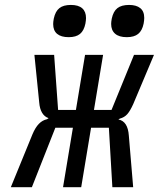

<svg xmlns="http://www.w3.org/2000/svg" viewBox="-20 -778 660 798"><path d="M175.5 -282.5 182 -287Q165 -292.5 155 -309.2Q145 -326 143 -352L123 -550H205L221.5 -321H295.5L333.5 -550H408.5L370.5 -321H443.5L537 -550H620L534 -346Q521 -317 509 -303.5Q497 -290 478 -285L472 -281.5Q511.5 -274 515.5 -214L533.5 0H447L432.5 -247H358.5L317.5 0H242L283 -247H210L112.5 0H25L115 -220Q127 -248.5 141.8 -263.5Q156.5 -278.5 175.5 -282.5ZM201 -678Q201 -687 203.5 -700.5Q210 -731 226.8 -744.2Q243.5 -757.5 274.5 -757.5Q306 -757.5 321.8 -743.5Q337.5 -729.5 337.5 -703Q337.5 -694 335 -680Q329 -650.5 312.5 -637Q296 -623.5 265.5 -623.5Q234 -623.5 217.5 -637.2Q201 -651 201 -678ZM442 -678.5Q442 -687 444.5 -700.5Q451 -731 468 -744.2Q485 -757.5 516.5 -757.5Q546.5 -757.5 563 -744.2Q579.5 -731 579.5 -703.5Q579.5 -694 577 -680Q571 -650.5 554.2 -637Q537.5 -623.5 507 -623.5Q475 -623.5 458.5 -637.8Q442 -652 442 -678.5Z"/></svg>

Font: JuliaMono Italic
Style: Regular
Weight: 400
Italic angle: -9°
Monospace: yes
Designer: cormullion
Foundry: corm
Version: Version 0.049; ttfautohint (v1.8.4)